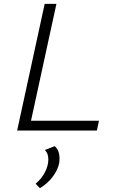

<svg xmlns="http://www.w3.org/2000/svg" viewBox="-20 -678 598 997"><path d="M494 -51 483 0H69L212 -658H273L141 -51ZM289 144Q289 162 287 171Q279 207 252 242Q225 277 187 299L165 276Q195 251 213 217Q231 183 231 150Q231 118 213 101L264 81Q289 102 289 144Z"/></svg>

Font: Ysabeau Infant Semilight
Style: Italic
Weight: 300
Italic angle: -12°
Designer: Christian Thalmann (Catharsis Fonts)
Version: Version 0.003